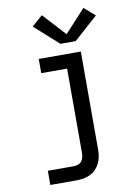

<svg xmlns="http://www.w3.org/2000/svg" viewBox="-104 -836 808 1119"><g transform="rotate(-10 300.0 -276.5)"><path d="M101 215V131H256Q269 131 281.5 126Q294 121 302 110.5Q310 100 312.5 86.5Q315 73 315 60V-436H162V-520H411V60Q411 81 407.5 101.5Q404 122 394.5 141Q385 160 370.5 175Q356 190 337 199Q318 208 297.5 211.5Q277 215 256 215ZM302 -585 160 -712 224 -768 347 -634 470 -768 534 -712 392 -585Z"/></g></svg>

Font: Iosevka SS04 Medium Extended
Style: Regular
Weight: 500
Width: 7
Monospace: yes
Designer: Belleve Invis
Foundry: Belleve Invis
Version: Version 19.0.0; ttfautohint (v1.8.4)